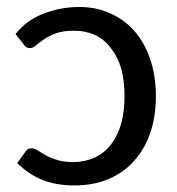

<svg xmlns="http://www.w3.org/2000/svg" viewBox="-20 -535 516 561"><path d="M53.7 -90.8Q57.6 -96.7 61.5 -99.6Q66.4 -101.6 73.2 -101.6Q81.1 -101.6 89.8 -95.7Q98.6 -89.8 112.3 -82Q126 -74.2 144.5 -68.4Q164.1 -61.5 192.4 -61.5Q228.5 -61.5 257.8 -75.2Q286.1 -88.9 304.7 -113.3Q324.2 -138.7 334 -173.8Q343.8 -209 343.8 -253.9Q343.8 -299.8 334 -335Q323.2 -371.1 303.7 -394.5Q285.2 -419.9 257.8 -432.6Q230.5 -445.3 196.3 -445.3Q164.1 -445.3 142.6 -437.5Q122.1 -429.7 108.4 -419.9Q93.8 -410.2 85 -402.3Q76.2 -394.5 67.4 -394.5Q55.7 -394.5 49.8 -404.3Q42 -415 25.4 -435.5Q57.6 -476.6 107.4 -495.1Q157.2 -514.6 211.9 -514.6Q259.8 -514.6 299.8 -497.1Q340.8 -479.5 371.1 -446.3Q401.4 -412.1 418 -364.3Q435.5 -315.4 435.5 -253.9Q435.5 -197.3 419.9 -149.4Q404.3 -101.6 373 -66.4Q343.8 -32.2 298.8 -12.7Q254.9 6.8 197.3 6.8Q143.6 6.8 102.5 -9.8Q61.5 -27.3 30.3 -58.6Q38.1 -69.3 53.7 -90.8Z"/></svg>

Font: Lato
Style: Regular
Weight: 400
Designer: Lukasz Dziedzic with Adam Twardoch and Botio Nikoltchev
Version: Version 2.015; 2015-08-06; http://www.latofonts.com/